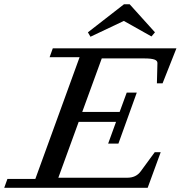

<svg xmlns="http://www.w3.org/2000/svg" viewBox="-64 -893 859 913"><path d="M672.9 -739.3 656.2 -719.7 524.9 -793.5 366.2 -718.3 354 -739.3 525.4 -872.6H552.7ZM-43.9 0 -28.8 -42H104L314.5 -621.1H171.9L187 -663.1H774.9L709 -496.6H682.1L684.6 -592.8Q685.1 -604.5 670.2 -609.9Q655.3 -615.2 622.1 -615.2H419.9L327.1 -360.8H504.9L538.6 -452.6H586.4L499 -210H450.2L487.8 -313.5H310.1L213.4 -47.9H541.5Q583 -47.9 605 -78.1L671.9 -169.4H700.2L638.2 0Z"/></svg>

Font: Elstob 6pt Medium
Style: Italic
Weight: 500
Italic angle: -20°
Designer: Peter S. Baker
Version: Version 1.015